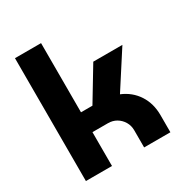

<svg xmlns="http://www.w3.org/2000/svg" viewBox="-169 -859 941 988"><g transform="rotate(-30 301.0 -365.0)"><path d="M58 0V-730H213V-319H281L398 -513H571L433 -299Q493 -274 526.5 -222.5Q560 -171 560 -102V0H404V-102Q404 -130 390.5 -152.5Q377 -175 355 -188Q333 -201 305 -201H213V0Z"/></g></svg>

Font: MuseoModerno SemiBold
Style: Bold
Weight: 700
Version: Version 1.001